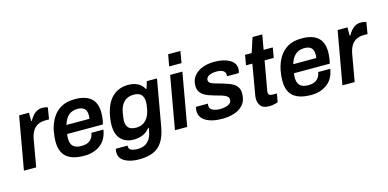

<svg xmlns="http://www.w3.org/2000/svg" viewBox="-81 -1194 3733 1847"><g transform="rotate(-15 1785.5 -270.5)"><path d="M19 0 112 -526H210V-443H216Q230 -468 247.5 -489.5Q265 -511 289 -524.5Q313 -538 346 -538Q364 -538 378 -535Q392 -532 399 -529L380 -414H342Q300 -414 268.5 -398Q237 -382 217 -350Q197 -318 188 -268L141 0Z M620 12Q502 12 443.5 -37Q385 -86 385 -189Q385 -217 388 -245Q391 -273 396 -299Q410 -366 442.5 -420Q475 -474 530 -506Q585 -538 669 -538Q775 -538 829 -491Q883 -444 883 -346Q883 -323 879.5 -292.5Q876 -262 868 -233H512Q510 -221 509 -210.5Q508 -200 508 -190Q508 -137 534 -111.5Q560 -86 617 -86Q650 -86 675.5 -96Q701 -106 717.5 -128Q734 -150 740 -184H860Q844 -84 778 -36Q712 12 620 12ZM528 -319H757Q759 -329 759.5 -338Q760 -347 760 -354Q760 -401 736.5 -421Q713 -441 672 -441Q615 -441 580 -410Q545 -379 528 -319Z M1119 182Q1033 182 978 151Q923 120 923 62Q923 55 923.5 46.5Q924 38 927 25H1045Q1044 31 1044 35Q1044 61 1069.5 71.5Q1095 82 1129 82Q1194 82 1231.5 46.5Q1269 11 1281 -59Q1283 -68 1284 -76Q1285 -84 1286 -88H1280Q1251 -51 1210.5 -33Q1170 -15 1119 -15Q1041 -15 993.5 -62Q946 -109 946 -206Q946 -223 947.5 -242.5Q949 -262 953 -284Q976 -416 1040.5 -477Q1105 -538 1198 -538Q1253 -538 1294 -517.5Q1335 -497 1355 -456H1362L1384 -526H1485L1404 -66Q1388 24 1353 78.5Q1318 133 1260.5 157.5Q1203 182 1119 182ZM1172 -120Q1201 -120 1225.5 -130Q1250 -140 1268.5 -159.5Q1287 -179 1299.5 -207Q1312 -235 1318 -271Q1322 -294 1323.5 -308.5Q1325 -323 1325 -335Q1325 -383 1301.5 -408Q1278 -433 1228 -433Q1188 -433 1157.5 -417Q1127 -401 1107.5 -368Q1088 -335 1080 -283Q1076 -257 1074 -241.5Q1072 -226 1072 -213Q1072 -167 1095.5 -143.5Q1119 -120 1172 -120Z M1628 -607 1649 -723H1771L1751 -607ZM1523 0 1616 -526H1738L1645 0Z M1994 12Q1939 12 1897 2Q1855 -8 1826.5 -26Q1798 -44 1784 -69.5Q1770 -95 1770 -125Q1770 -137 1772.5 -148Q1775 -159 1777 -165H1896Q1895 -161 1894 -155Q1893 -149 1893 -147Q1893 -112 1924 -98Q1955 -84 1995 -84Q2023 -84 2049.5 -90Q2076 -96 2093.5 -110Q2111 -124 2111 -147Q2111 -171 2092 -184Q2073 -197 2043 -206Q2013 -215 1979 -224Q1951 -232 1923 -242Q1895 -252 1872.5 -267Q1850 -282 1836.5 -305Q1823 -328 1823 -361Q1823 -419 1854 -458Q1885 -497 1938 -517.5Q1991 -538 2057 -538Q2104 -538 2142.5 -529.5Q2181 -521 2208.5 -505Q2236 -489 2251 -466.5Q2266 -444 2266 -416Q2266 -400 2263 -387Q2260 -374 2259 -372H2140Q2141 -377 2141.5 -381Q2142 -385 2142 -388Q2142 -405 2132 -417Q2122 -429 2103 -435.5Q2084 -442 2055 -442Q2020 -442 1996.5 -434Q1973 -426 1961.5 -413Q1950 -400 1950 -385Q1950 -364 1969 -352.5Q1988 -341 2018 -333.5Q2048 -326 2082 -315Q2111 -306 2138.5 -296.5Q2166 -287 2189 -272Q2212 -257 2225.5 -233.5Q2239 -210 2239 -175Q2239 -105 2204 -64.5Q2169 -24 2113.5 -6Q2058 12 1994 12Z M2463 12Q2399 12 2376 -19Q2353 -50 2353 -92Q2353 -100 2354 -108Q2355 -116 2356 -124L2408 -426H2345L2362 -526H2428L2476 -673H2573L2547 -526H2638L2621 -426H2530L2481 -149Q2480 -146 2478.5 -135Q2477 -124 2477 -122Q2477 -106 2486.5 -97Q2496 -88 2515 -88H2562L2547 -4Q2537 0 2522.5 3.5Q2508 7 2492.5 9.5Q2477 12 2463 12Z M2879 12Q2761 12 2702.5 -37Q2644 -86 2644 -189Q2644 -217 2647 -245Q2650 -273 2655 -299Q2669 -366 2701.5 -420Q2734 -474 2789 -506Q2844 -538 2928 -538Q3034 -538 3088 -491Q3142 -444 3142 -346Q3142 -323 3138.5 -292.5Q3135 -262 3127 -233H2771Q2769 -221 2768 -210.5Q2767 -200 2767 -190Q2767 -137 2793 -111.5Q2819 -86 2876 -86Q2909 -86 2934.5 -96Q2960 -106 2976.5 -128Q2993 -150 2999 -184H3119Q3103 -84 3037 -36Q2971 12 2879 12ZM2787 -319H3016Q3018 -329 3018.5 -338Q3019 -347 3019 -354Q3019 -401 2995.5 -421Q2972 -441 2931 -441Q2874 -441 2839 -410Q2804 -379 2787 -319Z M3191 0 3284 -526H3382V-443H3388Q3402 -468 3419.5 -489.5Q3437 -511 3461 -524.5Q3485 -538 3518 -538Q3536 -538 3550 -535Q3564 -532 3571 -529L3552 -414H3514Q3472 -414 3440.5 -398Q3409 -382 3389 -350Q3369 -318 3360 -268L3313 0Z"/></g></svg>

Font: Archivo Variable SemiBold
Style: Italic
Weight: 600
Italic angle: -10°
Designer: Hector Gatti
Foundry: Omnibus-Type
Version: Version 2.001